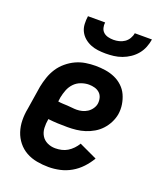

<svg xmlns="http://www.w3.org/2000/svg" viewBox="-138 -829 777 925"><g transform="rotate(20 250.0 -366.0)"><path d="M221 8Q191 8 161 2.5Q131 -3 106 -17Q81 -31 63 -53.5Q45 -76 36 -103.5Q27 -131 26.5 -161.5Q26 -192 32 -222L51 -342Q56 -367 64.5 -392Q73 -417 87.5 -439.5Q102 -462 123.5 -480Q145 -498 169 -509Q193 -520 218.5 -524Q244 -528 269 -528Q295 -528 320.5 -524Q346 -520 368.5 -510Q391 -500 409 -483Q427 -466 437 -444Q447 -422 451 -397Q455 -372 451 -346Q447 -324 436.5 -303Q426 -282 410 -264.5Q394 -247 373.5 -235Q353 -223 331 -216Q309 -209 286.5 -206.5Q264 -204 242 -204Q217 -204 192 -205Q167 -206 142 -209V-207Q138 -185 139 -163Q140 -141 150.5 -123.5Q161 -106 180 -97Q199 -88 221 -88Q237 -88 253 -91.5Q269 -95 283 -103.5Q297 -112 309 -124.5Q321 -137 329 -151L421 -108Q406 -82 384.5 -59Q363 -36 336 -20.5Q309 -5 279.5 1.5Q250 8 221 8ZM254 -298Q268 -298 282 -301.5Q296 -305 308.5 -313Q321 -321 330 -334Q339 -347 341 -361Q343 -376 339 -390.5Q335 -405 324.5 -414.5Q314 -424 299.5 -428Q285 -432 270 -432Q250 -432 229.5 -424.5Q209 -417 194.5 -401.5Q180 -386 172.5 -366.5Q165 -347 161 -327L158 -305Q170 -303 182 -302.5Q194 -302 206 -301.5Q218 -301 230 -299.5Q242 -298 254 -298ZM293 -600Q273 -600 253 -602.5Q233 -605 215 -612.5Q197 -620 182.5 -632.5Q168 -645 159.5 -662Q151 -679 150 -699.5Q149 -720 152 -740H240Q238 -726 241.5 -712.5Q245 -699 254.5 -690.5Q264 -682 277.5 -678.5Q291 -675 306 -675Q320 -675 334.5 -678.5Q349 -682 361.5 -690.5Q374 -699 382 -712.5Q390 -726 392 -740H480Q477 -720 469 -699.5Q461 -679 447 -662Q433 -645 414.5 -632.5Q396 -620 375.5 -612.5Q355 -605 334 -602.5Q313 -600 293 -600Z"/></g></svg>

Font: Iosevka SS04
Style: Bold Italic
Weight: 700
Italic angle: -9°
Monospace: yes
Designer: Belleve Invis
Foundry: Belleve Invis
Version: Version 19.0.0; ttfautohint (v1.8.4)